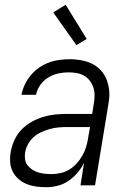

<svg xmlns="http://www.w3.org/2000/svg" viewBox="-20 -776 540 804"><path d="M173 8Q152 8 131 5Q110 2 91.5 -5.5Q73 -13 57.5 -26.5Q42 -40 33 -58Q24 -76 22.5 -97Q21 -118 25 -140Q29 -164 40 -188.5Q51 -213 69.5 -232.5Q88 -252 112 -265.5Q136 -279 161 -286.5Q186 -294 211 -296.5Q236 -299 261 -299H366L373 -343Q376 -360 376 -377Q376 -394 371 -409.5Q366 -425 356 -438Q346 -451 332 -459Q318 -467 301.5 -470Q285 -473 268 -473Q246 -473 224.5 -468.5Q203 -464 183 -452Q163 -440 149 -420.5Q135 -401 131 -379H70Q74 -401 84 -422Q94 -443 109 -461Q124 -479 143.5 -492.5Q163 -506 184.5 -514Q206 -522 228.5 -525Q251 -528 272 -528Q305 -528 336.5 -520Q368 -512 391.5 -492Q415 -472 426.5 -442.5Q438 -413 438 -381Q438 -369 436.5 -357.5Q435 -346 433 -334L378 0H317L332 -94Q321 -72 304 -52Q287 -32 266 -18Q245 -4 221 2Q197 8 173 8ZM196 -47Q215 -47 234.5 -51.5Q254 -56 271 -66.5Q288 -77 301.5 -92Q315 -107 325 -124.5Q335 -142 340.5 -160.5Q346 -179 349 -198L357 -244H262Q244 -244 226 -242.5Q208 -241 189.5 -236Q171 -231 153.5 -223Q136 -215 121.5 -202.5Q107 -190 97.5 -172.5Q88 -155 85 -137Q83 -123 85 -108.5Q87 -94 95.5 -83.5Q104 -73 115.5 -65.5Q127 -58 140 -54Q153 -50 167.5 -48.5Q182 -47 196 -47ZM300 -587 203 -724 255 -756 343 -613Z"/></svg>

Font: Iosevka Light Oblique
Style: Regular
Weight: 300
Italic angle: -9°
Monospace: yes
Designer: Belleve Invis
Foundry: Belleve Invis
Version: Version 32.5.0; ttfautohint (v1.8.4)